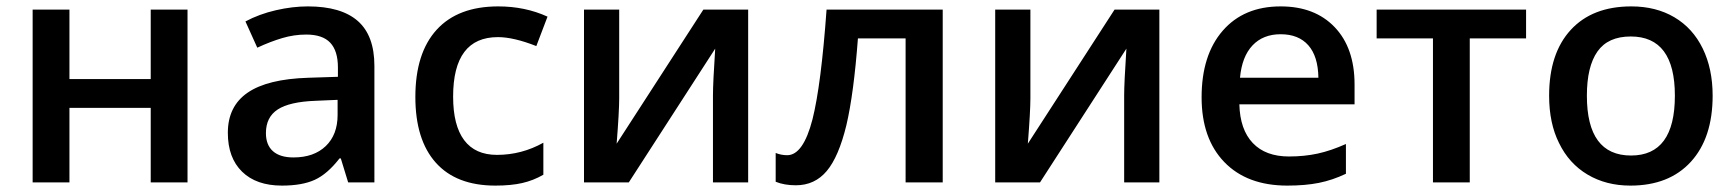

<svg xmlns="http://www.w3.org/2000/svg" viewBox="-20 -570 5422 600"><path d="M82 0H197V-233H451V0H566V-540H451V-323H197V-540H82Z M1150 -364Q1150 -459 1098 -504.5Q1046 -550 942 -550Q894 -550 842 -538Q790 -526 747 -503L784 -421Q825 -440 862 -451Q899 -462 937 -462Q988 -462 1012 -436.5Q1036 -411 1036 -359V-330L943 -327Q816 -323 754 -280.5Q692 -238 692 -155Q692 -77 736.5 -33.5Q781 10 861 10Q924 10 963.5 -8Q1003 -26 1041 -75H1045L1068 0H1150ZM811 -154Q811 -204 848 -228Q885 -252 966 -255L1035 -258V-211Q1035 -149 998 -113.5Q961 -78 897 -78Q855 -78 833 -97.5Q811 -117 811 -154Z M1678 -24V-124Q1610 -86 1533 -86Q1465 -86 1430.5 -132Q1396 -178 1396 -268Q1396 -454 1536 -454Q1585 -454 1656 -426L1691 -518Q1621 -550 1537 -550Q1411 -550 1344.5 -477Q1278 -404 1278 -267Q1278 -133 1342 -61.5Q1406 10 1528 10Q1577 10 1612 2Q1647 -6 1678 -24Z M1805 0H1945L2215 -418Q2208 -310 2208 -272V0H2318V-540H2178L1907 -121Q1915 -222 1915 -263V-540H1805Z M2563 -540Q2546 -304 2519 -197Q2490 -85 2440 -85Q2421 -85 2404 -92V-2Q2431 9 2467 9Q2526 9 2563.5 -35.5Q2601 -80 2625 -179Q2648 -277 2661 -450H2810V0H2926V-540Z M3090 0H3230L3500 -418Q3493 -310 3493 -272V0H3603V-540H3463L3192 -121Q3200 -222 3200 -263V-540H3090Z M4186 -27V-120Q4139 -99 4097.5 -90Q4056 -81 4008 -81Q3935 -81 3895 -123Q3855 -165 3853 -244H4213V-306Q4213 -420 4151 -485Q4089 -550 3982 -550Q3867 -550 3801 -474Q3735 -398 3735 -266Q3735 -137 3806 -63.5Q3877 10 4003 10Q4059 10 4101.5 1.5Q4144 -7 4186 -27ZM4100 -327H3855Q3861 -393 3894 -428Q3927 -463 3982 -463Q4038 -463 4068.5 -428.5Q4099 -394 4100 -327Z M4282 -450H4458V0H4573V-450H4749V-540H4282Z M5078 -550Q4956 -550 4888.5 -476.5Q4821 -403 4821 -271Q4821 -185 4852 -123Q4883 -59 4941 -24.5Q4999 10 5075 10Q5196 10 5264 -64.5Q5332 -139 5332 -271Q5332 -355 5301 -418.5Q5270 -482 5212.5 -516Q5155 -550 5078 -550ZM5076 -456Q5214 -456 5214 -271Q5214 -84 5077 -84Q4939 -84 4939 -271Q4939 -362 4972 -409Q5005 -456 5076 -456Z"/></svg>

Font: OpenSansMMV
Style: Semibold
Weight: 600
Designer: Steve Matteson
Foundry: Ascender Corporation
Version: Version 6.000